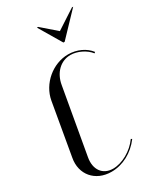

<svg xmlns="http://www.w3.org/2000/svg" viewBox="-176 -724 664 793"><g transform="rotate(-30 156.5 -327.0)"><path d="M142 -662 206 -554H212L315 -662H309L217 -602L148 -662ZM43 -371 0 -124C-14 -50 35 8 112 8C166 8 218 -20 253 -67L248 -70C218 -28 167 0 124 0C75 0 47 -38 57 -93L112 -405C121 -459 158 -495 205 -495C238 -495 276 -476 295 -451L300 -455C278 -484 239 -502 198 -502C124 -502 56 -444 43 -371Z"/></g></svg>

Font: Moniqa Ita Display
Style: Italic
Weight: 400
Italic angle: -10°
Designer: Rajesh Rajput
Foundry: Rajesh Rajput
Version: Version 1.000